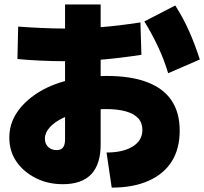

<svg xmlns="http://www.w3.org/2000/svg" viewBox="-20 -837 924 869"><path d="M462.2 -146.7Q536.7 -146.7 580.6 -173.9Q624.4 -201.1 624.4 -248.9Q624.4 -281.1 605.6 -301.7Q586.7 -322.2 550 -332.8Q513.3 -343.3 460 -343.3Q403.3 -343.3 354.4 -332.8Q305.6 -322.2 266.7 -303.9Q227.8 -285.6 205.6 -261.1Q183.3 -236.7 183.3 -210Q183.3 -193.3 190 -182.2Q196.7 -171.1 208.3 -164.4Q220 -157.8 236.7 -157.8Q256.7 -157.8 265.6 -170Q274.4 -182.2 274.4 -205.6V-816.7H435.6V-183.3Q435.6 -3.3 264.4 -3.3Q196.7 -3.3 141.7 -31.1Q86.7 -58.9 54.4 -105.6Q22.2 -152.2 22.2 -214.4Q22.2 -275.6 55.6 -326.1Q88.9 -376.7 147.8 -415Q206.7 -453.3 286.7 -473.3Q366.7 -493.3 462.2 -493.3Q571.1 -493.3 645 -465.6Q718.9 -437.8 756.1 -382.8Q793.3 -327.8 793.3 -245.6Q793.3 -164.4 757.8 -107.2Q722.2 -50 652.8 -18.9Q583.3 12.2 485.6 12.2ZM58.9 -570 62.2 -716.7Q105.6 -713.3 163.3 -710.6Q221.1 -707.8 273.3 -707.8Q352.2 -707.8 433.9 -713.9Q515.6 -720 615.6 -735.6L620 -588.9Q517.8 -573.3 435 -566.7Q352.2 -560 271.1 -560Q218.9 -560 160 -562.8Q101.1 -565.6 58.9 -570ZM741.1 -505.6Q723.3 -565.6 695.6 -625Q667.8 -684.4 633.3 -740L773.3 -812.2Q810 -754.4 836.1 -695.6Q862.2 -636.7 884.4 -567.8Z"/></svg>

Font: Paperlogy 9 Black
Style: Regular
Weight: 900
Designer: redesigned by Lee Juim, glyphs from Gmarket Sans & Montserrat
Foundry: PT&
Version: Version 1.001